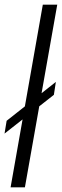

<svg xmlns="http://www.w3.org/2000/svg" viewBox="-26 -805 266 825"><path d="M-6.5 -231 205.5 -397.5 214 -453 2.5 -286ZM19.5 0H81L220 -785H158Z"/></svg>

Font: Anybody UltraCondensed Thin Light
Style: Italic
Weight: 300
Italic angle: -10°
Version: Version 1.111